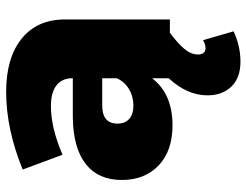

<svg xmlns="http://www.w3.org/2000/svg" viewBox="-112 -480 830 647"><g transform="rotate(-90 303.5 -157.0)"><path d="M516.1 0Q481 25.9 461.9 48.6Q442.9 71.3 442.9 94.2Q442.9 120.1 464.8 120.1Q476.1 120.1 491.2 111.8L521 214.8Q470.7 237.8 418.9 237.8Q363.8 237.8 334.5 207Q305.2 176.3 305.2 127Q305.2 58.1 362.8 -3.9V-60.1Q310.5 8.8 204.1 8.8Q118.2 8.8 69.1 -37.8Q20 -84.5 20 -162.1Q20 -241.2 73.7 -283.4Q127.4 -325.7 230 -327.1H362.8V-329.1Q362.8 -363.3 338.9 -382.1Q314.9 -400.9 269 -400.9Q195.8 -400.9 105 -361.8L55.2 -496.1Q191.9 -551.8 316.9 -551.8Q431.6 -551.8 496.3 -499.5Q561 -447.3 561 -353V0ZM271 -123Q301.8 -123 326.7 -138.2Q351.6 -153.3 362.8 -179.2V-228H271Q210 -228 210 -176.8Q210 -150.9 225.8 -137Q241.7 -123 271 -123Z"/></g></svg>

Font: Montserrat-Arabic ExtraBold
Style: Regular
Weight: 800
Designer: Mohamed Gaber
Foundry: Kief Type Foundry
Version: Version 5.008;PS 005.008;hotconv 1.0.88;makeotf.lib2.5.64775